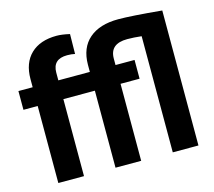

<svg xmlns="http://www.w3.org/2000/svg" viewBox="-107 -892 1142 1023"><g transform="rotate(-15 464.0 -380.0)"><path d="M92.8 0V-424.8H14.2V-528.3H92.8V-573.2Q92.8 -662.1 143.8 -711.2Q194.8 -760.3 286.6 -760.3Q315.9 -760.3 358.4 -750.5L356.9 -641.1Q339.4 -645.5 314 -645.5Q234.4 -645.5 234.4 -570.8V-528.3H408.2V-567.9Q408.7 -661.1 466.1 -710.7Q523.4 -760.3 626.5 -760.3Q696.8 -760.3 865.7 -744.6V0H724.1V-640.6Q682.1 -645.5 645.5 -645.5Q549.8 -645.5 549.8 -564V-528.3H654.8V-424.8H549.8V0H408.2V-424.8H234.4V0Z"/></g></svg>

Font: SteelSelectRoboto
Style: Roboto-Bold
Weight: 700
Designer: Google
Version: Version 2.137; 2017